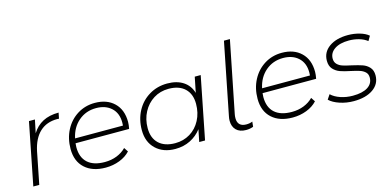

<svg xmlns="http://www.w3.org/2000/svg" viewBox="-66 -1056 2915 1433"><g transform="rotate(-15 1391.5 -339.5)"><path d="M374 -484 365 -439 351 -440Q269 -440 216.5 -391Q164 -342 144 -247L95 0H49L144 -480H190L169 -379Q201 -431 251.5 -457.5Q302 -484 374 -484Z M437 -230Q435 -210 435 -200Q435 -121 480.5 -79.5Q526 -38 613 -38Q664 -38 706.5 -55Q749 -72 778 -102L799 -70Q767 -35 716.5 -15.5Q666 4 609 4Q507 4 448.5 -49.5Q390 -103 390 -198Q390 -279 424 -344Q458 -409 518 -446.5Q578 -484 653 -484Q746 -484 801.5 -430.5Q857 -377 857 -283Q857 -261 851 -230ZM443 -266H813Q814 -274 814 -290Q814 -362 769.5 -403Q725 -444 652 -444Q573 -444 516.5 -395.5Q460 -347 443 -266Z M1471 -480 1376 0H1331L1350 -94Q1315 -48 1263 -22Q1211 4 1147 4Q1054 4 997 -50Q940 -104 940 -196Q940 -278 975 -343.5Q1010 -409 1072.5 -446.5Q1135 -484 1212 -484Q1286 -484 1335 -452Q1384 -420 1401 -361L1425 -480ZM1382 -282Q1382 -358 1337.5 -400.5Q1293 -443 1212 -443Q1147 -443 1096 -411Q1045 -379 1015.5 -323.5Q986 -268 986 -199Q986 -122 1031 -80Q1076 -38 1157 -38Q1221 -38 1272 -69Q1323 -100 1352.5 -156Q1382 -212 1382 -282Z M1591 -94Q1591 -111 1595 -129L1705 -683H1751L1641 -132Q1638 -118 1638 -101Q1638 -69 1655 -52.5Q1672 -36 1705 -36Q1733 -36 1753 -45L1749 -6Q1724 4 1693 4Q1644 4 1617.5 -22.5Q1591 -49 1591 -94Z M1882 -230Q1880 -210 1880 -200Q1880 -121 1925.5 -79.5Q1971 -38 2058 -38Q2109 -38 2151.5 -55Q2194 -72 2223 -102L2244 -70Q2212 -35 2161.5 -15.5Q2111 4 2054 4Q1952 4 1893.5 -49.5Q1835 -103 1835 -198Q1835 -279 1869 -344Q1903 -409 1963 -446.5Q2023 -484 2098 -484Q2191 -484 2246.5 -430.5Q2302 -377 2302 -283Q2302 -261 2296 -230ZM1888 -266H2258Q2259 -274 2259 -290Q2259 -362 2214.5 -403Q2170 -444 2097 -444Q2018 -444 1961.5 -395.5Q1905 -347 1888 -266Z M2339 -57 2363 -93Q2390 -67 2434.5 -52Q2479 -37 2529 -37Q2604 -37 2644.5 -63Q2685 -89 2685 -136Q2685 -163 2668.5 -178.5Q2652 -194 2628 -202Q2604 -210 2562 -219Q2512 -229 2481.5 -240Q2451 -251 2429.5 -274.5Q2408 -298 2408 -339Q2408 -405 2463 -444.5Q2518 -484 2609 -484Q2655 -484 2698.5 -471.5Q2742 -459 2767 -437L2746 -401Q2719 -422 2682 -432.5Q2645 -443 2605 -443Q2535 -443 2494.5 -415.5Q2454 -388 2454 -343Q2454 -316 2470.5 -299.5Q2487 -283 2512 -275Q2537 -267 2580 -258Q2629 -247 2659 -236.5Q2689 -226 2710 -203Q2731 -180 2731 -141Q2731 -74 2675 -35Q2619 4 2525 4Q2469 4 2418 -13Q2367 -30 2339 -57Z"/></g></svg>

Font: Montserrat Ace
Style: Light Italic
Weight: 300
Italic angle: -11.3°
Designer: Julieta Ulanovsky
Foundry: Julieta Ulanovsky
Version: Version 1